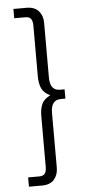

<svg xmlns="http://www.w3.org/2000/svg" viewBox="-59 -779 426 947"><g transform="rotate(-5 153.5 -306.0)"><path d="M45 88H101Q119 88 127.5 77.5Q136 67 136 44V-206Q136 -244 147 -267.5Q158 -291 189 -306Q158 -321 147 -344.5Q136 -368 136 -406V-656Q136 -679 127.5 -689.5Q119 -700 101 -700H45V-746H110Q150 -746 170 -723Q190 -700 190 -665V-394Q190 -329 239 -329H262V-283H239Q190 -283 190 -218V53Q190 88 170 111Q150 134 110 134H45Z"/></g></svg>

Font: Niramit ExtraLight
Style: Regular
Weight: 200
Designer: Katatrad Aksorn Co.,Ltd.
Foundry: Cadson Demak Co.,Ltd.
Version: Version 1.000; ttfautohint (v1.6)